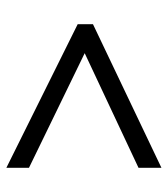

<svg xmlns="http://www.w3.org/2000/svg" viewBox="18 -629 527 603"><g transform="rotate(-90 281.5 -327.5)"><path d="M416 -325 56 -500V-571L507 -347V-299L56 -84V-156Z"/></g></svg>

Font: oriya115
Style: Regular
Weight: 400
Designer: Amélie Bonet and Sol Matas
Foundry: Google LLC
Version: Version 2.003